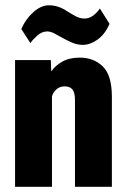

<svg xmlns="http://www.w3.org/2000/svg" viewBox="-20 -714 482 734"><path d="M37.6 0H178.7V-345.2Q182.6 -360.8 195.6 -372.3Q208.5 -383.8 227.1 -383.8Q247.1 -383.8 256.8 -372.1Q266.6 -360.4 266.6 -331.5V0H407.7V-344.2Q407.7 -426.3 373 -460Q338.4 -493.7 285.2 -493.7Q244.6 -493.7 217.5 -478Q190.4 -462.4 177.2 -442.4H175.8L174.3 -484.4H37.6ZM61.5 -603 96.2 -549.3Q105 -562.5 122.6 -578.1Q140.1 -593.8 160.6 -593.8Q172.9 -593.8 187.7 -586.2Q202.6 -578.6 218.8 -569.3Q232.9 -561 253.9 -551.8Q274.9 -542.5 296.9 -542.5Q324.7 -542.5 353 -562.7Q381.3 -583 398.9 -622.6L361.8 -681.6Q351.1 -665.5 335.9 -654.3Q320.8 -643.1 302.7 -643.1Q285.6 -643.1 268.6 -652.3Q251.5 -661.6 236.3 -671.4Q219.2 -682.6 202.4 -688.2Q185.5 -693.8 166.5 -693.8Q136.7 -693.8 106.9 -667Q77.1 -640.1 61.5 -603Z"/></svg>

Font: Roboto Flex
Style: wght 700 wdth 25 opsz 34 GRAD 0.00 slnt 0.00 XTRA 468 XOPQ 96 YOPQ 79 YTLC 514 YTUC 712 YTAS 750 YTDE -203.00 YTFI 738
Weight: 700
Width: 1
Designer: Berlow after Robertson
Foundry: Google
Version: Version 3.100